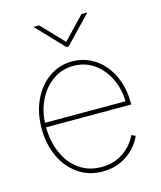

<svg xmlns="http://www.w3.org/2000/svg" viewBox="-114 -836 780 930"><g transform="rotate(-15 276.0 -371.0)"><path d="M286.6 10.3Q217.3 10.3 164.6 -26.1Q111.8 -62.5 82.5 -125.2Q53.2 -188 53.2 -267.1Q53.2 -346.2 82.5 -408.7Q111.8 -471.2 163.1 -507.3Q214.4 -543.5 279.8 -543.5Q328.1 -543.5 368.7 -523.7Q409.2 -503.9 439.2 -468Q469.2 -432.1 485.8 -384.3Q502.4 -336.4 502.4 -279.8V-267.6H64.9V-290H489.3L480 -282.2Q480 -349.6 453.9 -403.8Q427.7 -458 382.6 -489.5Q337.4 -521 279.8 -521Q222.2 -521 176 -488.5Q129.9 -456.1 102.8 -399.7Q75.7 -343.3 75.7 -271V-269Q75.7 -197.3 101.1 -139.2Q126.5 -81.1 173.8 -46.6Q221.2 -12.2 286.6 -12.2Q335.4 -12.2 371.1 -29.8Q406.7 -47.4 430.4 -73.5Q454.1 -99.6 464.4 -124.5L484.4 -115.7Q472.2 -85.9 445.6 -56.9Q418.9 -27.8 378.9 -8.8Q338.9 10.3 286.6 10.3ZM170.9 -753.4 276.9 -642.1 383.3 -753.4H411.1V-751.5L282.7 -617.7H271.5L144 -751.5V-753.4Z"/></g></svg>

Font: Inter 20pt Thin
Style: Regular
Weight: 250
Version: Version 4.001;git-66647c0bb